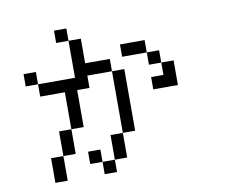

<svg xmlns="http://www.w3.org/2000/svg" viewBox="-81 -854 1161 959"><g transform="rotate(-10 500.0 -375.0)"><path d="M125 -125Q125 -125 125 0H187.5Q187.5 0 187.5 -125ZM375 -62.5V0H437.5V-62.5ZM375 -62.5V-125H312.5V-62.5ZM437.5 -62.5H500Q500 -62.5 500 -187.5H437.5Q437.5 -187.5 437.5 -62.5ZM187.5 -125H250Q250 -125 250 -250H187.5Q187.5 -250 187.5 -125ZM500 -187.5H562.5V-500H500ZM250 -250H312.5V-437.5H375V-500H500V-562.5H375Q375 -562.5 375 -687.5H312.5V-500H125V-437.5H250ZM750 -437.5H687.5V-375H812.5Q812.5 -375 812.5 -500H750ZM125 -500V-562.5H62.5V-500ZM750 -500V-562.5H687.5V-500ZM687.5 -562.5V-625H562.5V-562.5ZM312.5 -687.5V-750H250V-687.5Z"/></g></svg>

Font: Unifont
Style: Regular
Weight: 500
Version: Version 15.1.04